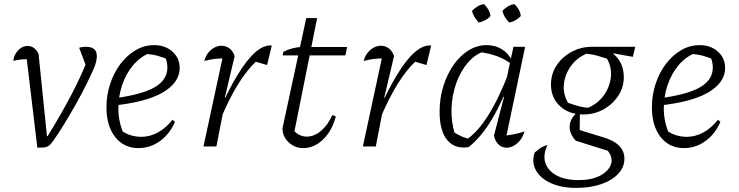

<svg xmlns="http://www.w3.org/2000/svg" viewBox="-20 -714 3603 936"><path d="M212 -50Q280 -160 329 -254Q378 -348 408 -426L406 -375L366 -481Q380 -486 398 -486Q425 -486 438.5 -475Q452 -464 452 -440Q452 -417 439 -384Q424 -349 401.5 -303.5Q379 -258 351.5 -209Q324 -160 295 -112.5Q266 -65 240 -28Q231 -16 225.5 -10Q220 -4 212 0Q204 4 192.5 5Q181 6 162 6L106 -463L132 -427Q106 -426 84 -424Q62 -422 45 -417Q47 -438 57.5 -454.5Q68 -471 82.5 -480.5Q97 -490 114 -490Q132 -490 145.5 -480Q159 -470 168 -451L209 -50Z M655 8Q584 8 541.5 -46Q499 -100 499 -191Q499 -251 517.5 -306.5Q536 -362 568.5 -404Q601 -446 642.5 -470Q684 -494 732 -494Q785 -494 820.5 -462.5Q856 -431 856 -383Q856 -346 834 -315.5Q812 -285 771.5 -262Q731 -239 672 -223.5Q613 -208 538 -200V-235Q673 -253 734.5 -289Q796 -325 796 -385Q796 -413 783 -441L805 -421Q778 -434 748.5 -442Q719 -450 686 -451L710 -456Q662 -436 628 -395Q594 -354 575.5 -299.5Q557 -245 557 -184Q557 -151 564.5 -117.5Q572 -84 587 -53L572 -77Q595 -61 619.5 -54Q644 -47 669 -47Q710 -47 748.5 -67.5Q787 -88 821 -130L833 -120Q807 -60 759.5 -26Q712 8 655 8Z M972 0 1071 -460 1082 -429Q1053 -430 1028.5 -427Q1004 -424 976 -417Q982 -440 995 -456.5Q1008 -473 1025 -482Q1042 -491 1060 -491Q1081 -491 1098 -478.5Q1115 -466 1124 -441L1076 -238L1081 -237L1035 0ZM1052 -126 1040 -154Q1091 -271 1137 -347Q1183 -423 1225 -459.5Q1267 -496 1305 -492L1282 -397L1227 -413Q1184 -373 1140.5 -303Q1097 -233 1052 -126Z M1458 8Q1418 8 1388 -19.5Q1358 -47 1357 -88L1473 -626H1526L1411 -52L1405 -85Q1436 -48 1475 -48Q1512 -48 1545.5 -76.5Q1579 -105 1600 -153L1617 -147Q1600 -78 1556 -35Q1512 8 1458 8ZM1358 -444 1361 -461Q1382 -472 1402.5 -477.5Q1423 -483 1446 -485H1672L1664 -444Z M1749 0 1848 -460 1859 -429Q1830 -430 1805.5 -427Q1781 -424 1753 -417Q1759 -440 1772 -456.5Q1785 -473 1802 -482Q1819 -491 1837 -491Q1858 -491 1875 -478.5Q1892 -466 1901 -441L1853 -238L1858 -237L1812 0ZM1829 -126 1817 -154Q1868 -271 1914 -347Q1960 -423 2002 -459.5Q2044 -496 2082 -492L2059 -397L2004 -413Q1961 -373 1917.5 -303Q1874 -233 1829 -126Z M2265 3Q2198 14 2160.5 -31Q2123 -76 2123 -170Q2123 -236 2141.5 -294.5Q2160 -353 2191.5 -398Q2223 -443 2264.5 -468.5Q2306 -494 2352 -494Q2394 -494 2426.5 -474Q2459 -454 2477 -417L2476 -399Q2414 -450 2309 -461L2341 -464Q2295 -449 2259.5 -407Q2224 -365 2203.5 -306.5Q2183 -248 2181 -183Q2179 -118 2199 -56L2176 -79Q2200 -64 2223 -52.5Q2246 -41 2274 -36L2251 -31Q2307 -68 2359 -150Q2411 -232 2461 -362L2478 -350Q2429 -218 2378 -132.5Q2327 -47 2265 3ZM2443 -24 2430 -52Q2456 -54 2482.5 -59Q2509 -64 2537 -73Q2530 -49 2516.5 -31.5Q2503 -14 2485.5 -4Q2468 6 2450 6Q2427 6 2410.5 -9.5Q2394 -25 2388 -53L2437 -241L2431 -243L2483 -486H2540ZM2340 -694Q2352 -682 2360.5 -667.5Q2369 -653 2371 -636Q2361 -624 2345 -615.5Q2329 -607 2314 -604Q2302 -617 2293 -632Q2284 -647 2281 -661Q2294 -674 2308.5 -683Q2323 -692 2340 -694ZM2488 -694Q2501 -681 2509 -667Q2517 -653 2519 -636Q2507 -623 2492.5 -615Q2478 -607 2463 -604Q2451 -615 2442 -630Q2433 -645 2429 -661Q2441 -674 2456.5 -683Q2472 -692 2488 -694Z M2790 202Q2717 202 2666 179Q2615 156 2593 117Q2571 78 2586 30Q2609 11 2619.5 4.5Q2630 -2 2649 -7Q2626 41 2638.5 79.5Q2651 118 2693 141Q2735 164 2802 164Q2864 164 2905 142.5Q2946 121 2958 88.5Q2970 56 2943 21L2787 -28Q2772 -44 2764.5 -61Q2757 -78 2757 -96Q2757 -119 2770.5 -140Q2784 -161 2807 -172L2806 -80L2926 -43Q3024 -13 3024 60Q3024 101 2993.5 133.5Q2963 166 2910 184Q2857 202 2790 202ZM2823 -156Q2754 -156 2710 -196.5Q2666 -237 2666 -302Q2666 -353 2693 -394.5Q2720 -436 2766 -461Q2812 -486 2867 -486Q2935 -486 2978 -444.5Q3021 -403 3021 -338Q3021 -288 2994 -247Q2967 -206 2922.5 -181Q2878 -156 2823 -156ZM2848 -189Q2896 -210 2924.5 -250.5Q2953 -291 2958 -338.5Q2963 -386 2939 -428Q2915 -436 2890 -443Q2865 -450 2838 -452Q2791 -431 2762.5 -391Q2734 -351 2729 -303.5Q2724 -256 2749 -213Q2783 -201 2806.5 -195Q2830 -189 2848 -189ZM2958 -429 2867 -486H3077L3065 -437L2969 -454Z M3314 8Q3243 8 3200.5 -46Q3158 -100 3158 -191Q3158 -251 3176.5 -306.5Q3195 -362 3227.5 -404Q3260 -446 3301.5 -470Q3343 -494 3391 -494Q3444 -494 3479.5 -462.5Q3515 -431 3515 -383Q3515 -346 3493 -315.5Q3471 -285 3430.5 -262Q3390 -239 3331 -223.5Q3272 -208 3197 -200V-235Q3332 -253 3393.5 -289Q3455 -325 3455 -385Q3455 -413 3442 -441L3464 -421Q3437 -434 3407.5 -442Q3378 -450 3345 -451L3369 -456Q3321 -436 3287 -395Q3253 -354 3234.5 -299.5Q3216 -245 3216 -184Q3216 -151 3223.5 -117.5Q3231 -84 3246 -53L3231 -77Q3254 -61 3278.5 -54Q3303 -47 3328 -47Q3369 -47 3407.5 -67.5Q3446 -88 3480 -130L3492 -120Q3466 -60 3418.5 -26Q3371 8 3314 8Z"/></svg>

Font: Piazzolla 8pt ExtraLight
Style: Italic
Weight: 250
Italic angle: -11.3°
Designer: Juan Pablo del Peral
Foundry: Huerta Tipografica
Version: Version 2.001